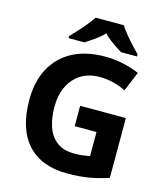

<svg xmlns="http://www.w3.org/2000/svg" viewBox="-134 -1036 993 1148"><g transform="rotate(15 362.0 -462.0)"><path d="M361 -401H644V-31Q588 -12 527.5 -1Q467 10 390 10Q230 10 144 -84Q58 -178 58 -358Q58 -470 101.5 -552Q145 -634 228 -679Q311 -724 431 -724Q488 -724 543 -712Q598 -700 643 -680L593 -559Q560 -576 518 -587Q476 -598 430 -598Q364 -598 315.5 -568Q267 -538 240.5 -483.5Q214 -429 214 -355Q214 -285 233 -231Q252 -177 293 -146.5Q334 -116 400 -116Q432 -116 454.5 -119Q477 -122 496 -126V-275H361ZM488 -934Q502 -912 524.5 -884.5Q547 -857 571 -831Q595 -805 613 -787V-774H514Q488 -790 457 -811.5Q426 -833 400 -860Q374 -833 344 -812Q314 -791 288 -774H189V-787Q208 -806 231.5 -831.5Q255 -857 277.5 -884.5Q300 -912 314 -934Z"/></g></svg>

Font: Noto IKEA Latin
Style: Bold
Weight: 700
Designer: Monotype Design Team
Foundry: Monotype Imaging Inc.
Version: Version 1.0